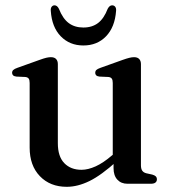

<svg xmlns="http://www.w3.org/2000/svg" viewBox="-20 -691 648 722"><path d="M407 -58.5V-91L404 -93.5V-379Q404 -390.5 400.2 -395.5Q396.5 -400.5 388 -401.5L354 -403Q345.5 -404 341.8 -407.8Q338 -411.5 338 -417Q338 -423.5 342.2 -427.8Q346.5 -432 358 -436L440.5 -465.5Q456 -471 466 -473.5Q476 -476 484 -476Q497 -476 503.5 -469Q510 -462 510 -450V-69.5Q510 -56 515 -49Q520 -42 530 -39.5L552.5 -34.5Q561.5 -32 565.8 -27.8Q570 -23.5 570 -16.5Q570 -9 564.5 -4.5Q559 0 547 0H459.5Q435.5 0 421.2 -15.5Q407 -31 407 -58.5ZM91.5 -136V-379Q91.5 -390.5 87.8 -395.5Q84 -400.5 75.5 -401.5L41.5 -403Q33 -404 29.2 -407.8Q25.5 -411.5 25.5 -417Q25.5 -423.5 29.8 -427.8Q34 -432 45.5 -436L128 -465.5Q144.5 -471.5 154.2 -473.8Q164 -476 171 -476Q184.5 -476 191 -469Q197.5 -462 197.5 -450V-152.5Q197.5 -102.5 221.8 -77.5Q246 -52.5 286.5 -52.5Q311 -52.5 339.8 -65.5Q368.5 -78.5 401 -106.5L423 -124.5L442.5 -105L420.5 -86Q361 -32 316.5 -10.2Q272 11.5 231 11.5Q168.5 11.5 130 -28.5Q91.5 -68.5 91.5 -136ZM293.5 -587.5Q326.5 -587.5 348.8 -604.5Q371 -621.5 385 -658Q392 -671 401.5 -671Q409 -671 413.2 -665.5Q417.5 -660 416.5 -650Q412 -589 378.8 -554.5Q345.5 -520 293.5 -520Q242 -520 208.5 -554.5Q175 -589 171 -650Q170 -660 174.2 -665.5Q178.5 -671 185 -671Q195 -671 201.5 -658Q216 -621 238.5 -604.2Q261 -587.5 293.5 -587.5Z"/></svg>

Font: Fraunces 11pt
Style: Regular
Weight: 400
Version: Version 1.000;[b76b70a41]